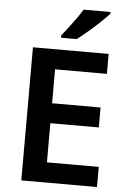

<svg xmlns="http://www.w3.org/2000/svg" viewBox="-61 -982 681 1026"><g transform="rotate(5 279.0 -469.0)"><path d="M499 0H93V-714H499V-607H221V-425H481V-318H221V-108H499ZM489 -928Q473 -910 442.5 -881Q412 -852 379 -824Q346 -796 322 -778H238V-791Q253 -809 273 -835Q293 -861 312.5 -888.5Q332 -916 345 -938H489Z"/></g></svg>

Font: Noto Sans Ethiopic SemiBold
Style: Regular
Weight: 600
Designer: Monotype Design Team
Foundry: Monotype Imaging Inc.
Version: Version 2.102; ttfautohint (v1.8.4.7-5d5b)